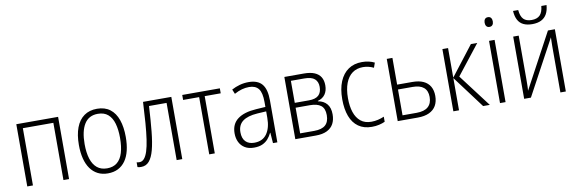

<svg xmlns="http://www.w3.org/2000/svg" viewBox="-52 -1173 4856 1613"><g transform="rotate(-10 2375.5 -366.5)"><path d="M435.1 -530.8V0H387.2V-488.3H127V0H78.6V-530.8Z M965.8 -266.1Q965.8 -201.7 953.4 -150.6Q940.9 -99.6 915.8 -64Q890.6 -28.3 853.3 -9.3Q815.9 9.8 765.6 9.8Q717.3 9.8 680.2 -9.3Q643.1 -28.3 617.4 -64.2Q591.8 -100.1 578.9 -151.1Q565.9 -202.1 565.9 -266.6Q565.9 -354 589.1 -415.3Q612.3 -476.6 657.5 -508.8Q702.6 -541 768.1 -541Q835 -541 878.9 -507.3Q922.9 -473.6 944.3 -411.9Q965.8 -350.1 965.8 -266.1ZM614.7 -266.6Q614.7 -193.4 631.1 -141.1Q647.5 -88.9 681.2 -61Q714.8 -33.2 766.6 -33.2Q818.4 -33.2 851.8 -60.3Q885.3 -87.4 901.1 -139.9Q917 -192.4 917 -266.6Q917 -336.9 902.1 -388.9Q887.2 -440.9 854.2 -469.5Q821.3 -498 767.6 -498Q690.4 -498 652.6 -437.7Q614.7 -377.4 614.7 -266.6Z M1400.9 0H1353V-487.8H1203.1Q1196.3 -364.7 1187 -272Q1177.7 -179.2 1161.4 -117.9Q1145 -56.6 1118.4 -25.9Q1091.8 4.9 1050.3 4.9Q1040 4.9 1032.2 3.9Q1024.4 2.9 1018.6 0.5V-40Q1023.4 -38.6 1029.3 -37.8Q1035.2 -37.1 1043.5 -37.1Q1065.9 -37.1 1083 -56.6Q1100.1 -76.2 1112.8 -115.5Q1125.5 -154.8 1134 -213.9Q1142.6 -272.9 1148.7 -352.3Q1154.8 -431.6 1159.7 -530.8H1400.9Z M1814.9 -488.3H1678.2V0H1630.9V-488.3H1494.1V-530.8H1814.9Z M2061 -540.5Q2138.7 -540.5 2175.3 -496.8Q2211.9 -453.1 2211.9 -357.9V0H2174.8L2168 -89.4H2165.5Q2152.3 -61.5 2132.8 -39.1Q2113.3 -16.6 2084.2 -3.4Q2055.2 9.8 2012.2 9.8Q1965.8 9.8 1934.6 -9.3Q1903.3 -28.3 1887.2 -61.3Q1871.1 -94.2 1871.1 -136.7Q1871.1 -215.8 1926.3 -257.3Q1981.4 -298.8 2084.5 -305.2L2164.6 -310.5V-352.1Q2164.6 -432.6 2138.4 -465.8Q2112.3 -499 2057.6 -499Q2027.3 -499 1996.3 -490.5Q1965.3 -481.9 1931.6 -463.4L1915.5 -502.4Q1947.8 -520 1984.9 -530.3Q2022 -540.5 2061 -540.5ZM2164.6 -272.5 2089.4 -268.1Q2005.4 -262.7 1963.1 -230.7Q1920.9 -198.7 1920.9 -137.2Q1920.9 -85 1947.5 -57.6Q1974.1 -30.3 2021.5 -30.3Q2092.8 -30.3 2128.7 -81.1Q2164.6 -131.8 2164.6 -217.8Z M2691.9 -401.9Q2691.9 -355.5 2670.4 -325.2Q2648.9 -294.9 2607.4 -283.7V-280.3Q2655.3 -272.5 2682.6 -240.5Q2710 -208.5 2710 -151.4Q2710 -105 2692.1 -71.3Q2674.3 -37.6 2636.7 -18.8Q2599.1 0 2540 0H2365.2V-530.8H2532.2Q2586.4 -530.8 2621.8 -515.9Q2657.2 -501 2674.6 -472.4Q2691.9 -443.8 2691.9 -401.9ZM2660.6 -153.3Q2660.6 -210.4 2629.2 -235.1Q2597.7 -259.8 2536.1 -259.8H2413.6V-41H2533.2Q2598.6 -41 2629.6 -68.6Q2660.6 -96.2 2660.6 -153.3ZM2643.1 -397.5Q2643.1 -441.4 2616.2 -465.3Q2589.4 -489.3 2527.3 -489.3H2413.6V-301.3H2533.7Q2590.3 -301.3 2616.7 -325.4Q2643.1 -349.6 2643.1 -397.5Z M3018.1 9.8Q2949.7 9.8 2903.6 -22.7Q2857.4 -55.2 2834.5 -116Q2811.5 -176.8 2811.5 -261.2Q2811.5 -350.1 2837.6 -412.6Q2863.8 -475.1 2912.1 -508.1Q2960.4 -541 3027.8 -541Q3059.1 -541 3085.7 -534.9Q3112.3 -528.8 3134.8 -517.6L3120.1 -476.1Q3098.6 -486.8 3075.2 -492.2Q3051.8 -497.6 3028.8 -497.6Q2975.6 -497.6 2938 -470Q2900.4 -442.4 2880.4 -389.6Q2860.4 -336.9 2860.4 -261.7Q2860.4 -193.4 2877.4 -142.1Q2894.5 -90.8 2929.9 -62Q2965.3 -33.2 3020.5 -33.2Q3049.8 -33.2 3077.6 -39.8Q3105.5 -46.4 3129.9 -57.1V-13.7Q3107.9 -3.4 3079.1 3.2Q3050.3 9.8 3018.1 9.8Z M3287.1 -302.7H3416Q3473.1 -302.7 3510.7 -285.2Q3548.3 -267.6 3567.4 -234.4Q3586.4 -201.2 3586.4 -154.3Q3586.4 -106 3566.9 -71.5Q3547.4 -37.1 3508.1 -18.6Q3468.8 0 3409.7 0H3238.8V-530.8H3287.1ZM3538.1 -153.3Q3538.1 -207 3506.3 -234.1Q3474.6 -261.2 3412.1 -261.2H3287.1V-41H3406.7Q3473.1 -41 3505.6 -69.8Q3538.1 -98.6 3538.1 -153.3Z M3956.5 -530.8H4010.7L3813 -278.8L4024.4 0H3967.3L3761.7 -274.9V0H3713.4V-530.8H3761.7V-278.8Z M4158.7 -530.8V0H4111.3V-530.8ZM4136.2 -728.5Q4153.8 -728.5 4162.4 -716.8Q4170.9 -705.1 4170.9 -687Q4170.9 -668 4161.9 -656.7Q4152.8 -645.5 4135.7 -645.5Q4119.1 -645.5 4110.1 -656.7Q4101.1 -668 4101.1 -686.5Q4101.1 -705.1 4109.6 -716.8Q4118.2 -728.5 4136.2 -728.5Z M4364.3 -530.8V-158.2Q4364.3 -146.5 4364 -134.3Q4363.8 -122.1 4363.8 -109.6Q4363.8 -97.2 4363 -85.2Q4362.3 -73.2 4361.3 -61L4613.8 -530.8H4672.9V0H4626.5V-366.2Q4626.5 -382.8 4626.7 -400.4Q4627 -418 4627.4 -435.8Q4627.9 -453.6 4628.4 -469.7L4375 0H4317.4V-530.8ZM4639.2 -743.2Q4635.7 -697.8 4618.9 -667.5Q4602.1 -637.2 4571 -621.6Q4540 -606 4494.6 -606Q4450.7 -606 4420.2 -620.4Q4389.6 -634.8 4373 -665.3Q4356.4 -695.8 4353.5 -743.2H4397.5Q4402.3 -689 4425.8 -665Q4449.2 -641.1 4495.1 -641.1Q4541.5 -641.1 4565.7 -665.5Q4589.8 -689.9 4594.7 -743.2Z"/></g></svg>

Font: Open Sans SemiCondensed Light
Style: Regular
Weight: 300
Width: 4
Designer: Monotype Design Team
Foundry: Monotype Imaging Inc.
Version: Version 3.000